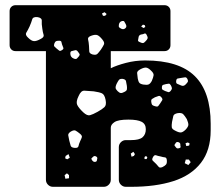

<svg xmlns="http://www.w3.org/2000/svg" viewBox="-20 -720 862 740"><path d="M184 0Q173 0 165 -8Q157 -16 157 -27V-523H40Q30 -523 23.5 -529.5Q17 -536 17 -546V-677Q17 -687 23.5 -693.5Q30 -700 40 -700H614Q624 -700 630.5 -693.5Q637 -687 637 -677V-546Q637 -536 630.5 -529.5Q624 -523 614 -523H407V-457Q429 -468 465 -477.5Q501 -487 539 -487Q670 -487 731 -426.5Q792 -366 792 -243V-218Q792 -141 754.5 -92.5Q717 -44 648.5 -22Q580 0 485 0H465Q454 0 446 -8Q438 -16 438 -27V-153Q438 -164 446 -172Q454 -180 465 -180H485Q517 -180 529.5 -191Q542 -202 542 -222Q542 -242 526 -250.5Q510 -259 475 -259Q436 -259 421.5 -249.5Q407 -240 407 -228V-27Q407 -16 399 -8Q391 0 380 0ZM383 -673 373 -668 377 -659H385L391 -666ZM125 -654Q107 -656 104 -645Q101 -634 94 -618Q87 -603 81.5 -594.5Q76 -586 88 -575Q101 -562 111 -561.5Q121 -561 137 -570Q151 -577 148 -586Q145 -595 143 -610Q140 -628 141 -639.5Q142 -651 125 -654ZM464 -628Q461 -634 459 -637Q457 -640 451 -639Q440 -637 438 -624Q437 -617 439.5 -614.5Q442 -612 448 -609Q457 -605 464 -612Q470 -618 464 -628ZM538 -623 531 -625 524 -618 533 -612 540 -616ZM545 -586Q541 -593 536.5 -590.5Q532 -588 524 -587Q515 -585 514 -576Q513 -569 512 -565Q511 -561 518 -558Q526 -554 530.5 -554Q535 -554 541 -561Q548 -568 549 -572.5Q550 -577 545 -586ZM375 -567Q364 -581 355.5 -584.5Q347 -588 331 -582Q317 -577 319.5 -567.5Q322 -558 323 -543Q324 -530 324 -522Q324 -514 337 -510Q350 -507 355.5 -512.5Q361 -518 369 -529Q377 -541 380.5 -548.5Q384 -556 375 -567ZM208 -563Q199 -563 195.5 -561Q192 -559 189 -551Q187 -544 189.5 -541Q192 -538 198 -533Q204 -528 208 -525Q212 -522 219 -527Q226 -531 224 -536Q222 -541 219 -549Q218 -555 216.5 -559Q215 -563 208 -563ZM281 -520Q275 -529 268 -526Q261 -524 256 -523Q251 -522 251 -514Q251 -499 265 -494Q273 -491 276.5 -494.5Q280 -498 285 -504Q288 -509 286.5 -512Q285 -515 281 -520ZM562 -448Q551 -459 542.5 -459.5Q534 -460 521 -453Q508 -446 508.5 -438.5Q509 -431 511 -417Q513 -406 517 -401Q521 -396 533 -394Q546 -392 552.5 -394.5Q559 -397 565 -408Q571 -422 572 -430Q573 -438 562 -448ZM702 -416Q698 -423 693 -422Q688 -421 680 -420Q671 -418 665.5 -417.5Q660 -417 659 -408Q658 -399 663 -397Q668 -395 677 -391Q687 -386 695 -394Q701 -400 703.5 -404Q706 -408 702 -416ZM469 -389Q467 -401 465.5 -407.5Q464 -414 453 -416Q442 -417 438 -411.5Q434 -406 429 -396Q425 -387 425.5 -381.5Q426 -376 433 -369Q440 -362 445.5 -361.5Q451 -361 460 -366Q468 -370 469 -375Q470 -380 469 -389ZM638 -392Q634 -398 630.5 -397.5Q627 -397 620 -396Q613 -394 609 -393Q605 -392 604 -385Q603 -377 606.5 -374.5Q610 -372 617 -369Q624 -366 628.5 -365Q633 -364 638 -370Q643 -376 642.5 -380.5Q642 -385 638 -392ZM387 -335Q383 -356 372.5 -360.5Q362 -365 341 -368Q318 -370 305 -370.5Q292 -371 283 -350Q272 -328 277.5 -316Q283 -304 301 -287Q316 -273 327 -276Q338 -279 356 -289Q374 -299 382.5 -307Q391 -315 387 -335ZM602 -345Q596 -352 591 -350Q586 -348 577 -345Q570 -341 566 -338.5Q562 -336 563 -327Q564 -318 567.5 -315Q571 -312 580 -310Q587 -308 590 -311.5Q593 -315 597 -321Q602 -329 605 -333.5Q608 -338 602 -345ZM700 -261Q692 -274 686 -280Q680 -286 665 -284Q650 -281 648 -273Q646 -265 643 -250Q641 -237 642 -229.5Q643 -222 656 -216Q669 -209 677 -209.5Q685 -210 696 -221Q706 -232 706 -239.5Q706 -247 700 -261ZM289 -204Q278 -213 271.5 -216.5Q265 -220 253 -213Q242 -206 243 -198.5Q244 -191 247 -178Q250 -165 252.5 -158Q255 -151 268 -150Q281 -149 282.5 -157Q284 -165 289 -176Q294 -186 295.5 -191.5Q297 -197 289 -204ZM675 -164Q675 -169 668 -172Q661 -174 658 -170Q655 -165 653 -162.5Q651 -160 655 -156Q659 -150 662 -148.5Q665 -147 671 -149Q677 -151 676 -154.5Q675 -158 675 -164ZM711 -167 704 -171 695 -168 698 -157 709 -159ZM500 -126 494 -135 484 -128 487 -116 496 -119ZM244 -126 233 -119 231 -110 239 -106 249 -112ZM599 -117Q588 -119 581.5 -121.5Q575 -124 570 -115Q564 -105 569 -100.5Q574 -96 582 -88Q588 -81 592 -76.5Q596 -72 606 -76Q616 -81 620 -86Q624 -91 623 -103Q622 -113 615.5 -113.5Q609 -114 599 -117ZM348 -118Q343 -120 338 -115Q335 -112 333 -110Q331 -108 334 -104Q339 -95 347 -96Q352 -97 353 -100Q354 -103 355 -109Q356 -115 348 -118ZM543 -119 537 -115V-107H545L548 -113ZM708 -105H696L692 -91L706 -84L715 -95ZM246 -45 238 -52 229 -45 232 -31 246 -33Z"/></svg>

Font: Rubik Moonrocks
Style: Regular
Weight: 400
Designer: Hubert and Fischer, NaN
Foundry: Hubert and Fischer, NaN
Version: Version 2.200